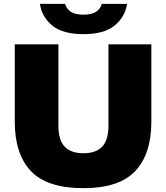

<svg xmlns="http://www.w3.org/2000/svg" viewBox="-20 -971 866 1001"><path d="M415 10Q225.5 10 141.2 -79Q57 -168 57 -336V-740H284.5V-316Q284.5 -240.5 317.5 -206.2Q350.5 -172 415 -172Q479.5 -172 512.5 -206.2Q545.5 -240.5 545.5 -316V-740H769V-336Q769 -168 685 -79Q601 10 415 10ZM415 -793Q307 -793 252.5 -837.8Q198 -882.5 188 -951H319.5Q326.5 -925 349 -909.8Q371.5 -894.5 415 -894.5Q458.5 -894.5 481.2 -909.8Q504 -925 510.5 -951H642.5Q632 -882.5 577.5 -837.8Q523 -793 415 -793Z"/></svg>

Font: Encode Sans SemiExpanded SemiExpanded Black
Style: Regular
Weight: 900
Width: 6
Designer: Multiple Designers
Foundry: Impallari Type
Version: Version 3.000; ttfautohint (v1.8.3) -l 8 -r 50 -G 200 -x 14 